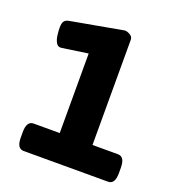

<svg xmlns="http://www.w3.org/2000/svg" viewBox="-128 -809 846 914"><g transform="rotate(20 294.5 -352.0)"><path d="M93 0Q58 0 58 -55V-83Q58 -139 93 -139H225V-542L95 -523Q77 -520 68 -534.5Q59 -549 56 -570.5Q53 -592 53 -611Q53 -633 60 -643Q67 -653 84 -656L350 -704Q362 -704 376.5 -695.5Q391 -687 391 -672V-139H520Q555 -139 555 -83V-55Q555 0 520 0Z"/></g></svg>

Font: Asap Semi Expanded ExtraBold
Style: Regular
Weight: 800
Width: 6
Designer: Pablo Cosgaya
Foundry: Omnibus-Type
Version: Version 3.001; ttfautohint (v1.8.4.7-5d5b)